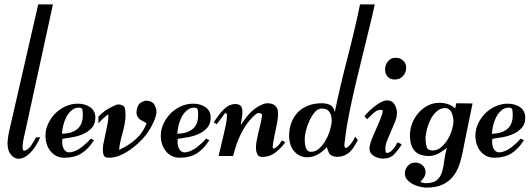

<svg xmlns="http://www.w3.org/2000/svg" viewBox="-20 -710 2418 874"><path d="M97 -121Q92 -100 88 -81Q84 -62 83 -48Q82 -34 85 -27.5Q88 -21 96 -26Q110 -30 123 -49.5Q136 -69 144 -85H163Q155 -65 141 -43.5Q127 -22 109.5 -7Q92 8 73 12Q54 16 36 1Q22 -13 17.5 -30.5Q13 -48 15 -70.5Q17 -93 23.5 -121Q30 -149 38 -184L154 -690H221Z M414 -175Q414 -146 398.5 -128.5Q383 -111 360 -100.5Q337 -90 311 -85.5Q285 -81 264 -78Q263 -69 263.5 -57.5Q264 -46 268.5 -36Q273 -26 281 -20.5Q289 -15 303 -17Q329 -22 353 -41Q377 -60 393 -79L408 -72Q382 -31 350.5 -11.5Q319 8 273 8Q252 8 236 -0.5Q220 -9 209 -23Q198 -37 192.5 -55Q187 -73 187 -92Q187 -121 199.5 -147.5Q212 -174 232 -194Q252 -214 278.5 -226Q305 -238 334 -238Q349 -238 363 -234.5Q377 -231 388.5 -223.5Q400 -216 407 -204Q414 -192 414 -175ZM284 -103Q319 -108 338 -128.5Q357 -149 357 -186Q357 -197 355.5 -208.5Q354 -220 340 -220Q320 -220 305.5 -207.5Q291 -195 281.5 -176.5Q272 -158 267.5 -137.5Q263 -117 262 -101Z M627 -246Q642 -255 661 -249.5Q680 -244 686 -227Q695 -209 691 -189.5Q687 -170 678 -152Q658 -108 625 -73.5Q592 -39 553 -16Q533 -4 510 3Q487 10 464 7Q456 4 453 -2Q450 -8 449 -15.5Q448 -23 448.5 -31.5Q449 -40 449 -47Q453 -69 459.5 -97.5Q466 -126 470 -148.5Q474 -171 473.5 -182Q473 -193 463 -182Q449 -171 443 -164.5Q437 -158 428 -149V-179Q457 -211 503 -230Q514 -237 530.5 -233Q547 -229 549 -215Q553 -191 550.5 -167.5Q548 -144 542 -121Q536 -98 530 -74.5Q524 -51 522 -28Q564 -46 598 -76.5Q632 -107 647 -149Q641 -153 634.5 -156.5Q628 -160 621.5 -163.5Q615 -167 610 -173Q605 -179 602 -190Q600 -207 606 -223.5Q612 -240 627 -246Z M939 -175Q939 -146 923.5 -128.5Q908 -111 885 -100.5Q862 -90 836 -85.5Q810 -81 789 -78Q788 -69 788.5 -57.5Q789 -46 793.5 -36Q798 -26 806 -20.5Q814 -15 828 -17Q854 -22 878 -41Q902 -60 918 -79L933 -72Q907 -31 875.5 -11.5Q844 8 798 8Q777 8 761 -0.5Q745 -9 734 -23Q723 -37 717.5 -55Q712 -73 712 -92Q712 -121 724.5 -147.5Q737 -174 757 -194Q777 -214 803.5 -226Q830 -238 859 -238Q874 -238 888 -234.5Q902 -231 913.5 -223.5Q925 -216 932 -204Q939 -192 939 -175ZM809 -103Q844 -108 863 -128.5Q882 -149 882 -186Q882 -197 880.5 -208.5Q879 -220 865 -220Q845 -220 830.5 -207.5Q816 -195 806.5 -176.5Q797 -158 792.5 -137.5Q788 -117 787 -101Z M1173 -234Q1191 -243 1213 -238.5Q1235 -234 1244 -211Q1248 -185 1241.5 -151.5Q1235 -118 1229 -89.5Q1223 -61 1221.5 -44.5Q1220 -28 1234 -37Q1246 -46 1252 -54Q1258 -62 1263 -71Q1265 -71 1269 -68Q1273 -65 1278 -62Q1261 -36 1232.5 -15Q1204 6 1169 4Q1156 2 1152 -7Q1148 -16 1146 -24Q1144 -44 1147.5 -64Q1151 -84 1155.5 -103.5Q1160 -123 1165 -143Q1170 -163 1173 -184Q1173 -193 1162.5 -195Q1152 -197 1146 -191Q1124 -173 1107.5 -151Q1091 -129 1078.5 -104.5Q1066 -80 1057 -53.5Q1048 -27 1041 0H975Q979 -17 984.5 -39.5Q990 -62 995.5 -86Q1001 -110 1006 -132.5Q1011 -155 1012.5 -170.5Q1014 -186 1011.5 -192.5Q1009 -199 1001 -191Q993 -179 984 -167.5Q975 -156 966 -144L953 -154Q966 -173 974.5 -184Q983 -195 989 -202Q995 -209 999.5 -213Q1004 -217 1010 -222Q1017 -228 1028 -232Q1039 -236 1050 -236.5Q1061 -237 1070 -232.5Q1079 -228 1082 -216Q1085 -198 1081.5 -178Q1078 -158 1076 -140Q1094 -170 1117.5 -195Q1141 -220 1173 -234Z M1550 -70Q1547 -55 1547.5 -48Q1548 -41 1550.5 -38.5Q1553 -36 1555.5 -36.5Q1558 -37 1560 -38Q1573 -49 1581.5 -61Q1590 -73 1597 -88L1609 -72Q1601 -58 1593 -44.5Q1585 -31 1574.5 -20.5Q1564 -10 1549 -3Q1534 4 1512 4Q1485 1 1478 -13Q1471 -27 1468 -41Q1451 -21 1427.5 -7.5Q1404 6 1378 6Q1358 6 1342.5 -2.5Q1327 -11 1316.5 -24.5Q1306 -38 1301 -55.5Q1296 -73 1296 -91Q1296 -123 1306 -150.5Q1316 -178 1335 -198Q1354 -218 1382 -229Q1410 -240 1445 -240Q1467 -240 1483 -232Q1499 -224 1504 -200Q1530 -325 1561.5 -445.5Q1593 -566 1619 -690H1686Q1677 -648 1664 -595Q1651 -542 1637 -484.5Q1623 -427 1608.5 -367.5Q1594 -308 1582 -253Q1570 -198 1561.5 -150.5Q1553 -103 1550 -70ZM1445 -216Q1427 -216 1413 -199.5Q1399 -183 1388.5 -160.5Q1378 -138 1372.5 -114.5Q1367 -91 1367 -77Q1367 -68 1368 -57.5Q1369 -47 1372 -38.5Q1375 -30 1380.5 -24.5Q1386 -19 1396 -19Q1417 -19 1434 -35Q1451 -51 1463.5 -73.5Q1476 -96 1483 -120.5Q1490 -145 1490 -162Q1490 -185 1479.5 -200.5Q1469 -216 1445 -216Z M1777 -348Q1756 -348 1744.5 -361Q1733 -374 1733 -394Q1733 -415 1746 -431Q1759 -447 1781 -447Q1801 -447 1815 -434.5Q1829 -422 1829 -402Q1829 -380 1814.5 -364Q1800 -348 1777 -348ZM1742 -253Q1765 -253 1776 -234.5Q1787 -216 1787 -197Q1787 -177 1778.5 -156Q1770 -135 1760.5 -113.5Q1751 -92 1742.5 -71Q1734 -50 1734 -31Q1734 -27 1735 -20.5Q1736 -14 1742 -14Q1750 -14 1757.5 -19.5Q1765 -25 1771 -32.5Q1777 -40 1782 -48.5Q1787 -57 1790 -62L1809 -53Q1793 -27 1774 -7.5Q1755 12 1723 12Q1702 12 1682 0Q1662 -12 1662 -34Q1662 -51 1674 -80.5Q1686 -110 1699 -138.5Q1712 -167 1719 -188.5Q1726 -210 1717 -210Q1708 -210 1702 -208.5Q1696 -207 1689.5 -202.5Q1683 -198 1674 -189.5Q1665 -181 1651 -167L1639 -181Q1646 -190 1658.5 -202.5Q1671 -215 1686 -226.5Q1701 -238 1715.5 -245.5Q1730 -253 1742 -253Z M1980 -242Q2000 -242 2019 -236Q2038 -230 2052 -216L2057 -240L2131 -239L2093 -53Q2086 -12 2076 24Q2066 60 2047.5 86.5Q2029 113 1998.5 128.5Q1968 144 1920 144Q1908 144 1891 140Q1874 136 1859 128Q1844 120 1833.5 108Q1823 96 1823 80Q1823 60 1836.5 45Q1850 30 1870 30Q1889 30 1903 42Q1917 54 1917 74Q1917 87 1909.5 98.5Q1902 110 1893 119L1914 124Q1950 124 1966.5 111.5Q1983 99 1990.5 77.5Q1998 56 2001.5 26.5Q2005 -3 2014 -37Q1997 -23 1977 -11.5Q1957 0 1933 0Q1887 0 1866.5 -24.5Q1846 -49 1846 -94Q1846 -121 1856 -147.5Q1866 -174 1884 -195Q1902 -216 1926.5 -229Q1951 -242 1980 -242ZM1917 -78Q1917 -59 1922 -42Q1927 -25 1950 -25Q1970 -25 1987.5 -39.5Q2005 -54 2017.5 -74.5Q2030 -95 2037 -118Q2044 -141 2044 -158Q2044 -167 2042 -177.5Q2040 -188 2036 -197Q2032 -206 2024.5 -212Q2017 -218 2007 -218Q1985 -218 1968 -203Q1951 -188 1940 -166Q1929 -144 1923 -120Q1917 -96 1917 -78Z M2371 -175Q2371 -146 2355.5 -128.5Q2340 -111 2317 -100.5Q2294 -90 2268 -85.5Q2242 -81 2221 -78Q2220 -69 2220.5 -57.5Q2221 -46 2225.5 -36Q2230 -26 2238 -20.5Q2246 -15 2260 -17Q2286 -22 2310 -41Q2334 -60 2350 -79L2365 -72Q2339 -31 2307.5 -11.5Q2276 8 2230 8Q2209 8 2193 -0.5Q2177 -9 2166 -23Q2155 -37 2149.5 -55Q2144 -73 2144 -92Q2144 -121 2156.5 -147.5Q2169 -174 2189 -194Q2209 -214 2235.5 -226Q2262 -238 2291 -238Q2306 -238 2320 -234.5Q2334 -231 2345.5 -223.5Q2357 -216 2364 -204Q2371 -192 2371 -175ZM2241 -103Q2276 -108 2295 -128.5Q2314 -149 2314 -186Q2314 -197 2312.5 -208.5Q2311 -220 2297 -220Q2277 -220 2262.5 -207.5Q2248 -195 2238.5 -176.5Q2229 -158 2224.5 -137.5Q2220 -117 2219 -101Z"/></svg>

Font: Lucien Schoenschriftv CAT
Style: Regular
Weight: 400
Designer: Lucian Bernhard 1928
Foundry: CAT-Fonts Peter Wiegel
Version: Version 1.000